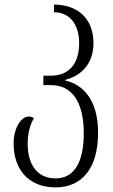

<svg xmlns="http://www.w3.org/2000/svg" viewBox="-20 -561 490 832"><path d="M221 251C334 251 405 170 405 14C405 -129 339 -195 263 -212V-215C339 -235 385 -291 385 -374C385 -482 315 -541 214 -541V-508C279 -508 323 -459 323 -373C323 -281 275 -233 201 -233H168V-192H203C288 -192 343 -124 343 16C343 145 300 212 221 212C136 212 100 145 100 62C100 15 111 -22 127 -49C120 -54 113 -56 104 -56C72 -56 39 -7 39 61C39 170 101 251 221 251Z"/></svg>

Font: Noto Serif Georgian Condensed Light
Style: Regular
Weight: 300
Width: 3
Designer: Monotype Design Team, Akaki Razmadze
Foundry: Google LLC
Version: Version 2.003